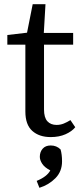

<svg xmlns="http://www.w3.org/2000/svg" viewBox="-20 -643 387 916"><path d="M222 11Q167 11 134 -18.5Q101 -48 101 -111V-430H15V-476L109 -487L136 -623H197L189 -486H329V-430H190V-121Q190 -82 206 -64.5Q222 -47 250 -47Q268 -47 284 -53.5Q300 -60 316 -70L339 -36Q323 -16 292.5 -2.5Q262 11 222 11ZM276 127Q276 175 244.5 207Q213 239 168 253L155 220Q204 200 220 170Q193 156 181.5 138.5Q170 121 170 105Q170 82 183.5 66.5Q197 51 222 51Q250 51 269 70Q276 94 276 127Z"/></svg>

Font: Source Serif 4 SmText
Style: Regular
Weight: 400
Designer: Frank Grießhammer
Foundry: Adobe
Version: Version 4.005;hotconv 1.1.0;makeotfexe 2.6.0